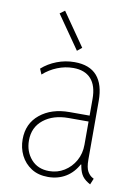

<svg xmlns="http://www.w3.org/2000/svg" viewBox="-86 -811 633 876"><g transform="rotate(10 231.0 -372.5)"><path d="M198.2 7.8Q152.3 7.8 120.4 -12.9Q88.4 -33.7 71.5 -67.6Q54.7 -101.6 54.7 -141.6Q54.7 -214.8 107.7 -257.8Q160.6 -300.8 244.1 -300.8H346.7V-273.4H244.1Q173.3 -273.4 128.7 -238Q84 -202.6 84 -141.6Q84 -90.3 114.7 -54.9Q145.5 -19.5 198.2 -19.5Q236.8 -19.5 268.3 -39.1Q299.8 -58.6 318.4 -91.8Q336.9 -125 336.9 -166V-274.4V-279.3V-377.9Q336.9 -439.5 308.6 -470.7Q280.3 -502 226.6 -502Q188.5 -502 152.6 -487.5Q116.7 -473.1 87.9 -447.3L77.1 -472.7Q106.4 -499 145.8 -514.2Q185.1 -529.3 227.5 -529.3Q297.4 -529.3 331.8 -489.7Q366.2 -450.2 366.2 -374V-102.5Q366.2 -64.5 376.5 -47.1Q386.7 -29.8 401.4 -22.5L405.3 -20.5L393.6 7.8L383.8 2Q361.3 -11.7 351.6 -30.3Q341.8 -48.8 337.9 -78.1L341.8 -74.2H330.1L337.9 -78.1Q315.9 -35.6 279.8 -13.9Q243.7 7.8 198.2 7.8ZM228.5 -582 121.1 -736.3 143.6 -752.9 250 -599.6Z"/></g></svg>

Font: Reddit Sans Condensed ExtraLight
Style: Regular
Weight: 250
Version: Version 1.014